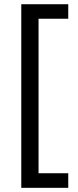

<svg xmlns="http://www.w3.org/2000/svg" viewBox="-20 -734 369 912"><path d="M304.2 158.2H81.1V-713.9H304.2V-645H163.1V88.9H304.2Z"/></svg>

Font: WebKoruri
Style: Regular
Weight: 400
Foundry: lindwurm / mohemohe
Version: Version 1.00